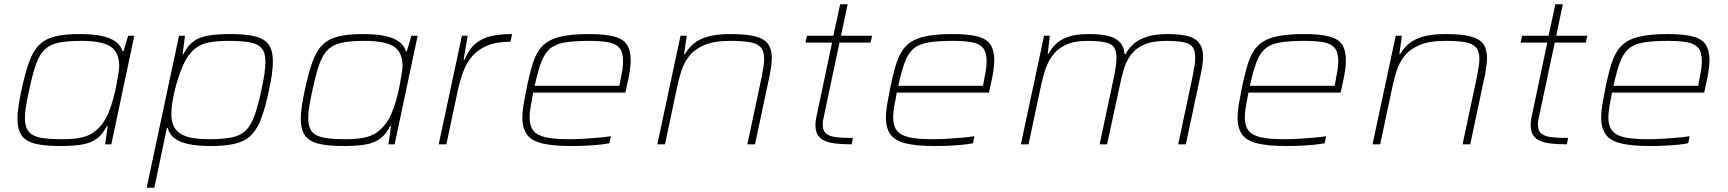

<svg xmlns="http://www.w3.org/2000/svg" viewBox="-20 -678 8116 902"><path d="M262 8Q189 8 145 -3Q101 -14 81.5 -42Q62 -70 62 -121Q62 -147 67 -180Q72 -213 81 -255Q98 -335 116.5 -386.5Q135 -438 163.5 -466.5Q192 -495 237.5 -506.5Q283 -518 353 -518Q416 -518 458 -509Q500 -500 524 -482Q548 -464 556 -437H560L582 -510H611L503 0H474L486 -86H482Q463 -47 435 -26.5Q407 -6 365.5 1Q324 8 262 8ZM270 -24Q326 -24 360.5 -31.5Q395 -39 418 -55Q441 -71 462 -98Q477 -118 489.5 -148Q502 -178 511.5 -212.5Q521 -247 527 -279Q533 -311 536.5 -335Q540 -359 540 -368Q540 -433 499 -459.5Q458 -486 363 -486Q299 -486 258 -478Q217 -470 191.5 -446.5Q166 -423 149.5 -377Q133 -331 117 -255Q108 -215 102.5 -181.5Q97 -148 97 -124Q97 -82 114 -60.5Q131 -39 169 -31.5Q207 -24 270 -24Z M669 204 821 -510H849L838 -424H842Q861 -463 889 -483.5Q917 -504 959 -511Q1001 -518 1062 -518Q1135 -518 1179 -507Q1223 -496 1242.5 -468Q1262 -440 1262 -389Q1262 -364 1257.5 -330.5Q1253 -297 1244 -255Q1227 -175 1208 -123.5Q1189 -72 1160.5 -43.5Q1132 -15 1086.5 -3.5Q1041 8 971 8Q911 8 868.5 -0.5Q826 -9 801 -27.5Q776 -46 768 -77H764L705 204ZM961 -24Q1026 -24 1067 -32Q1108 -40 1133 -63.5Q1158 -87 1175 -133Q1192 -179 1208 -255Q1217 -296 1222 -329Q1227 -362 1227 -386Q1227 -429 1210.5 -450Q1194 -471 1156.5 -478.5Q1119 -486 1055 -486Q999 -486 963.5 -479Q928 -472 905 -456Q882 -440 862 -412Q850 -394 838.5 -368Q827 -342 817.5 -312Q808 -282 800.5 -251.5Q793 -221 789 -192.5Q785 -164 785 -142Q785 -78 826 -51Q867 -24 961 -24Z M1593 8Q1520 8 1476 -3Q1432 -14 1412.5 -42Q1393 -70 1393 -121Q1393 -147 1398 -180Q1403 -213 1412 -255Q1429 -335 1447.5 -386.5Q1466 -438 1494.5 -466.5Q1523 -495 1568.5 -506.5Q1614 -518 1684 -518Q1747 -518 1789 -509Q1831 -500 1855 -482Q1879 -464 1887 -437H1891L1913 -510H1942L1834 0H1805L1817 -86H1813Q1794 -47 1766 -26.5Q1738 -6 1696.5 1Q1655 8 1593 8ZM1601 -24Q1657 -24 1691.5 -31.5Q1726 -39 1749 -55Q1772 -71 1793 -98Q1808 -118 1820.5 -148Q1833 -178 1842.5 -212.5Q1852 -247 1858 -279Q1864 -311 1867.5 -335Q1871 -359 1871 -368Q1871 -433 1830 -459.5Q1789 -486 1694 -486Q1630 -486 1589 -478Q1548 -470 1522.5 -446.5Q1497 -423 1480.5 -377Q1464 -331 1448 -255Q1439 -215 1433.5 -181.5Q1428 -148 1428 -124Q1428 -82 1445 -60.5Q1462 -39 1500 -31.5Q1538 -24 1601 -24Z M2041 0 2150 -510H2177L2158 -397H2162Q2183 -448 2215 -474Q2247 -500 2289.5 -509Q2332 -518 2386 -518L2378 -482Q2312 -482 2268.5 -463.5Q2225 -445 2198.5 -414Q2172 -383 2157 -343Q2142 -303 2132 -259L2077 0Z M2665 8Q2579 8 2528.5 -4Q2478 -16 2456 -45.5Q2434 -75 2434 -127Q2434 -152 2439 -183Q2444 -214 2452 -254Q2467 -329 2483 -380Q2499 -431 2527.5 -461Q2556 -491 2608 -504.5Q2660 -518 2747 -518Q2822 -518 2865 -506.5Q2908 -495 2925.5 -468Q2943 -441 2943 -394Q2943 -382 2941 -362.5Q2939 -343 2934 -316.5Q2929 -290 2921 -256L2918 -243H2485Q2478 -207 2473 -178Q2468 -149 2468 -126Q2468 -87 2485.5 -64.5Q2503 -42 2543.5 -33Q2584 -24 2653 -24Q2684 -24 2719.5 -26Q2755 -28 2789.5 -31Q2824 -34 2850 -38L2843 -5Q2823 -1 2793 2Q2763 5 2730 6.5Q2697 8 2665 8ZM2492 -275H2890L2894 -296Q2901 -331 2904 -351.5Q2907 -372 2907 -391Q2907 -433 2890 -453Q2873 -473 2838 -479.5Q2803 -486 2748 -486Q2677 -486 2633 -478.5Q2589 -471 2563.5 -449Q2538 -427 2522.5 -385.5Q2507 -344 2492 -275Z M3068 0 3177 -510H3206L3194 -424H3198Q3213 -450 3236.5 -471Q3260 -492 3302 -505Q3344 -518 3414 -518Q3488 -518 3530 -506.5Q3572 -495 3589 -470.5Q3606 -446 3606 -406Q3606 -390 3603 -367Q3600 -344 3595 -320L3527 0H3491L3558 -315Q3563 -341 3566.5 -362.5Q3570 -384 3570 -400Q3570 -437 3554.5 -455Q3539 -473 3504 -479.5Q3469 -486 3411 -486Q3334 -486 3288 -466Q3242 -446 3217 -413.5Q3192 -381 3180 -342Q3168 -303 3160 -264L3104 0Z M3981 0Q3940 0 3908 -3.5Q3876 -7 3854.5 -16.5Q3833 -26 3822 -43.5Q3811 -61 3811 -90Q3811 -97 3811.5 -103.5Q3812 -110 3813 -116Q3814 -122 3815 -127L3889 -478H3764L3771 -510H3895L3927 -658H3962L3931 -510H4077L4070 -478H3924L3849 -124Q3847 -115 3846 -108.5Q3845 -102 3845 -99Q3845 -96 3845 -94Q3845 -64 3861 -50.5Q3877 -37 3909 -33.5Q3941 -30 3987 -30Z M4373 8Q4287 8 4236.5 -4Q4186 -16 4164 -45.5Q4142 -75 4142 -127Q4142 -152 4147 -183Q4152 -214 4160 -254Q4175 -329 4191 -380Q4207 -431 4235.5 -461Q4264 -491 4316 -504.5Q4368 -518 4455 -518Q4530 -518 4573 -506.5Q4616 -495 4633.5 -468Q4651 -441 4651 -394Q4651 -382 4649 -362.5Q4647 -343 4642 -316.5Q4637 -290 4629 -256L4626 -243H4193Q4186 -207 4181 -178Q4176 -149 4176 -126Q4176 -87 4193.5 -64.5Q4211 -42 4251.5 -33Q4292 -24 4361 -24Q4392 -24 4427.5 -26Q4463 -28 4497.5 -31Q4532 -34 4558 -38L4551 -5Q4531 -1 4501 2Q4471 5 4438 6.5Q4405 8 4373 8ZM4200 -275H4598L4602 -296Q4609 -331 4612 -351.5Q4615 -372 4615 -391Q4615 -433 4598 -453Q4581 -473 4546 -479.5Q4511 -486 4456 -486Q4385 -486 4341 -478.5Q4297 -471 4271.5 -449Q4246 -427 4230.5 -385.5Q4215 -344 4200 -275Z M4776 0 4885 -510H4912L4902 -424H4905Q4918 -449 4939 -470Q4960 -491 4997 -504.5Q5034 -518 5095 -518Q5184 -518 5222 -495Q5260 -472 5263 -424H5268Q5281 -449 5303.5 -470Q5326 -491 5365.5 -504.5Q5405 -518 5466 -518Q5559 -518 5595.5 -493Q5632 -468 5632 -412Q5632 -393 5628.5 -370Q5625 -347 5619 -320L5551 0H5515L5582 -315Q5588 -344 5591.5 -367Q5595 -390 5595 -407Q5595 -457 5565 -471.5Q5535 -486 5461 -486Q5395 -486 5355 -468.5Q5315 -451 5292.5 -420Q5270 -389 5258.5 -349Q5247 -309 5238 -264L5181 0H5146L5213 -315Q5219 -344 5222 -367Q5225 -390 5225 -407Q5225 -457 5194.5 -471.5Q5164 -486 5090 -486Q5024 -486 4984 -466Q4944 -446 4921.5 -413Q4899 -380 4887.5 -341Q4876 -302 4868 -264L4812 0Z M6025 8Q5939 8 5888.5 -4Q5838 -16 5816 -45.5Q5794 -75 5794 -127Q5794 -152 5799 -183Q5804 -214 5812 -254Q5827 -329 5843 -380Q5859 -431 5887.5 -461Q5916 -491 5968 -504.5Q6020 -518 6107 -518Q6182 -518 6225 -506.5Q6268 -495 6285.5 -468Q6303 -441 6303 -394Q6303 -382 6301 -362.5Q6299 -343 6294 -316.5Q6289 -290 6281 -256L6278 -243H5845Q5838 -207 5833 -178Q5828 -149 5828 -126Q5828 -87 5845.5 -64.5Q5863 -42 5903.5 -33Q5944 -24 6013 -24Q6044 -24 6079.5 -26Q6115 -28 6149.5 -31Q6184 -34 6210 -38L6203 -5Q6183 -1 6153 2Q6123 5 6090 6.5Q6057 8 6025 8ZM5852 -275H6250L6254 -296Q6261 -331 6264 -351.5Q6267 -372 6267 -391Q6267 -433 6250 -453Q6233 -473 6198 -479.5Q6163 -486 6108 -486Q6037 -486 5993 -478.5Q5949 -471 5923.5 -449Q5898 -427 5882.5 -385.5Q5867 -344 5852 -275Z M6428 0 6537 -510H6566L6554 -424H6558Q6573 -450 6596.5 -471Q6620 -492 6662 -505Q6704 -518 6774 -518Q6848 -518 6890 -506.5Q6932 -495 6949 -470.5Q6966 -446 6966 -406Q6966 -390 6963 -367Q6960 -344 6955 -320L6887 0H6851L6918 -315Q6923 -341 6926.5 -362.5Q6930 -384 6930 -400Q6930 -437 6914.5 -455Q6899 -473 6864 -479.5Q6829 -486 6771 -486Q6694 -486 6648 -466Q6602 -446 6577 -413.5Q6552 -381 6540 -342Q6528 -303 6520 -264L6464 0Z M7341 0Q7300 0 7268 -3.5Q7236 -7 7214.5 -16.5Q7193 -26 7182 -43.5Q7171 -61 7171 -90Q7171 -97 7171.5 -103.5Q7172 -110 7173 -116Q7174 -122 7175 -127L7249 -478H7124L7131 -510H7255L7287 -658H7322L7291 -510H7437L7430 -478H7284L7209 -124Q7207 -115 7206 -108.5Q7205 -102 7205 -99Q7205 -96 7205 -94Q7205 -64 7221 -50.5Q7237 -37 7269 -33.5Q7301 -30 7347 -30Z M7733 8Q7647 8 7596.5 -4Q7546 -16 7524 -45.5Q7502 -75 7502 -127Q7502 -152 7507 -183Q7512 -214 7520 -254Q7535 -329 7551 -380Q7567 -431 7595.5 -461Q7624 -491 7676 -504.5Q7728 -518 7815 -518Q7890 -518 7933 -506.5Q7976 -495 7993.5 -468Q8011 -441 8011 -394Q8011 -382 8009 -362.5Q8007 -343 8002 -316.5Q7997 -290 7989 -256L7986 -243H7553Q7546 -207 7541 -178Q7536 -149 7536 -126Q7536 -87 7553.5 -64.5Q7571 -42 7611.5 -33Q7652 -24 7721 -24Q7752 -24 7787.5 -26Q7823 -28 7857.5 -31Q7892 -34 7918 -38L7911 -5Q7891 -1 7861 2Q7831 5 7798 6.5Q7765 8 7733 8ZM7560 -275H7958L7962 -296Q7969 -331 7972 -351.5Q7975 -372 7975 -391Q7975 -433 7958 -453Q7941 -473 7906 -479.5Q7871 -486 7816 -486Q7745 -486 7701 -478.5Q7657 -471 7631.5 -449Q7606 -427 7590.5 -385.5Q7575 -344 7560 -275Z"/></svg>

Font: Saira Expanded Thin
Style: Italic
Weight: 250
Width: 7
Italic angle: -12°
Designer: Hector Gatti with collaboration of the Omnibus-Type team
Foundry: Omnibus-Type
Version: Version 1.101